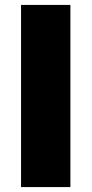

<svg xmlns="http://www.w3.org/2000/svg" viewBox="-20 -760 372 780"><path d="M65.5 0V-740H266V0Z"/></svg>

Font: Encode Sans Semi Expanded ExBd
Style: Regular
Weight: 800
Width: 6
Designer: Multiple Designers
Foundry: Impallari Type
Version: Version 2.000